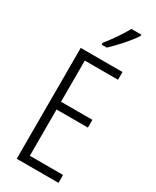

<svg xmlns="http://www.w3.org/2000/svg" viewBox="-238 -1060 868 1071"><g transform="rotate(30 196.0 -524.5)"><path d="M332 -990V-998H268C241 -949 210 -904 168 -851V-839H201C241 -876 303 -944 332 -990ZM345 -51V-102H131V-400H333V-450H131V-715H345V-765H76V-51Z"/></g></svg>

Font: Noto Sans Tamil UI ExtraCondensed Light
Style: Regular
Weight: 300
Width: 2
Designer: Jelle Bosma - Monotype Design Team
Foundry: Monotype Imaging Inc.
Version: Version 2.004